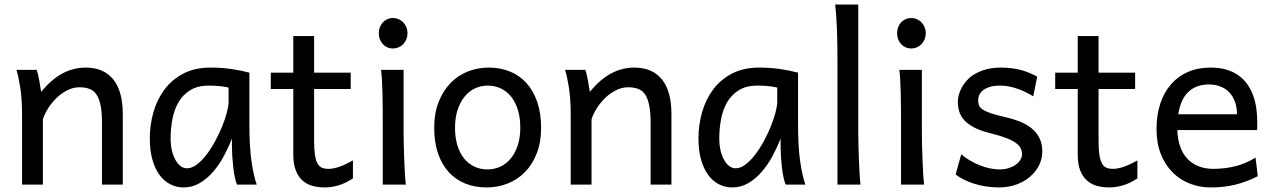

<svg xmlns="http://www.w3.org/2000/svg" viewBox="-20 -801 5526 833"><path d="M422.4 0V-268.6Q422.4 -314.5 416.3 -344.2Q410.2 -374 398.2 -391.4Q386.2 -408.7 367.9 -415.5Q349.6 -422.4 324.7 -422.4Q298.3 -422.4 273.2 -409.9Q248 -397.5 227.1 -377.7Q206.1 -357.9 189.9 -333Q173.8 -308.1 166 -283.2V0H75.7V-300.3Q75.7 -372.6 67.6 -422.6Q59.6 -472.7 51.3 -498H139.2Q142.1 -490.2 145 -477.8Q147.9 -465.3 150.4 -451.7Q152.8 -438 154.8 -424.8L158.7 -402.8Q205.1 -458.5 252.4 -483.2Q299.8 -507.8 351.6 -507.8Q429.7 -507.8 471.2 -456.8Q512.7 -405.8 512.7 -305.2V0Z M971.7 -420.9Q965.8 -422.4 958.5 -423.8Q951.2 -425.3 941.2 -426.5Q931.2 -427.7 917.7 -428.7Q904.3 -429.7 886.2 -429.7Q838.4 -429.7 806.4 -410.4Q774.4 -391.1 755.4 -359.1Q736.3 -327.1 728.3 -285.6Q720.2 -244.1 720.2 -200.2Q720.2 -171.9 725.8 -148.2Q731.4 -124.5 741.2 -107.2Q751 -89.8 763.7 -80.3Q776.4 -70.8 791 -70.8Q812.5 -70.8 834.2 -87.4Q856 -104 876 -130.1Q896 -156.2 913.6 -188.7Q931.2 -221.2 944.1 -253.2Q957 -285.2 964.4 -313.5Q971.7 -341.8 971.7 -358.9ZM1008.3 0Q1002.9 -11.7 998.8 -32.2Q994.6 -52.7 991.9 -75.9Q989.3 -99.1 987.8 -122.1Q986.3 -145 986.3 -161.1V-200.2Q971.7 -162.1 951.4 -124.3Q931.2 -86.4 905 -56.2Q878.9 -25.9 846.7 -6.8Q814.5 12.2 776.4 12.2Q745.6 12.2 718.8 -1.5Q691.9 -15.1 672.1 -42Q652.3 -68.8 641.1 -108.6Q629.9 -148.4 629.9 -200.2Q629.9 -258.3 645.5 -313.7Q661.1 -369.1 693.4 -412.4Q725.6 -455.6 775.4 -481.7Q825.2 -507.8 893.6 -507.8Q940.9 -507.8 982.9 -501.7Q1024.9 -495.6 1062 -485.8V-258.8Q1062 -166.5 1070.8 -103.8Q1079.6 -41 1093.8 0Z M1154.8 -485.8H1252.4V-644.5H1342.8V-485.8H1501.5V-415H1342.8V-190.4Q1342.8 -152.8 1346.4 -128.9Q1350.1 -105 1357.7 -91.6Q1365.2 -78.1 1377 -73.2Q1388.7 -68.4 1405.3 -68.4Q1426.3 -68.4 1452.6 -77.6Q1479 -86.9 1511.2 -105V-26.9Q1477.5 -4.9 1446.8 3.7Q1416 12.2 1390.1 12.2Q1361.3 12.2 1336.4 5.6Q1311.5 -1 1292.7 -17.6Q1273.9 -34.2 1263.2 -61.8Q1252.4 -89.4 1252.4 -131.8V-415H1154.8Z M1623.5 -656.7Q1623.5 -670.4 1627.9 -682.4Q1632.3 -694.3 1640.4 -703.4Q1648.4 -712.4 1659.7 -717.5Q1670.9 -722.7 1684.6 -722.7Q1698.2 -722.7 1710 -717.5Q1721.7 -712.4 1730 -703.4Q1738.3 -694.3 1743.2 -682.4Q1748 -670.4 1748 -656.7Q1748 -643.1 1743.2 -631.1Q1738.3 -619.1 1730 -610.1Q1721.7 -601.1 1710 -595.9Q1698.2 -590.8 1684.6 -590.8Q1670.9 -590.8 1659.7 -595.9Q1648.4 -601.1 1640.4 -610.1Q1632.3 -619.1 1627.9 -631.1Q1623.5 -643.1 1623.5 -656.7ZM1731 -231.9Q1731 -208.5 1731.7 -176.5Q1732.4 -144.5 1733.6 -111.8Q1734.9 -79.1 1736.6 -49.3Q1738.3 -19.5 1740.7 0H1640.6V-258.8Q1640.6 -294.4 1640.4 -329.1Q1640.1 -363.8 1639.4 -394.8Q1638.7 -425.8 1637.2 -452.4Q1635.7 -479 1633.3 -498H1731Z M1954.1 -246.6Q1954.1 -204.1 1964.4 -170.4Q1974.6 -136.7 1993.4 -113.5Q2012.2 -90.3 2038.1 -78.1Q2064 -65.9 2095.7 -65.9Q2125 -65.9 2150.9 -78.1Q2176.8 -90.3 2196 -113.5Q2215.3 -136.7 2226.3 -170.4Q2237.3 -204.1 2237.3 -246.6Q2237.3 -289.6 2227.1 -323.5Q2216.8 -357.4 2198 -381.1Q2179.2 -404.8 2153.1 -417.2Q2127 -429.7 2095.7 -429.7Q2065.9 -429.7 2040 -417.2Q2014.2 -404.8 1995.1 -381.1Q1976.1 -357.4 1965.1 -323.5Q1954.1 -289.6 1954.1 -246.6ZM1863.8 -246.6Q1863.8 -309.6 1882.8 -358.2Q1901.9 -406.7 1934.1 -440.2Q1966.3 -473.6 2009.3 -490.7Q2052.2 -507.8 2100.6 -507.8Q2150.9 -507.8 2192.6 -490.7Q2234.4 -473.6 2264.4 -440.2Q2294.4 -406.7 2311 -358.2Q2327.6 -309.6 2327.6 -246.6Q2327.6 -183.6 2308.6 -135.3Q2289.6 -86.9 2257.3 -54.2Q2225.1 -21.5 2182.1 -4.6Q2139.2 12.2 2090.8 12.2Q2040.5 12.2 1998.8 -4.6Q1957 -21.5 1927 -54.2Q1897 -86.9 1880.4 -135.3Q1863.8 -183.6 1863.8 -246.6Z M2802.7 0V-268.6Q2802.7 -314.5 2796.6 -344.2Q2790.5 -374 2778.6 -391.4Q2766.6 -408.7 2748.3 -415.5Q2730 -422.4 2705.1 -422.4Q2678.7 -422.4 2653.6 -409.9Q2628.4 -397.5 2607.4 -377.7Q2586.4 -357.9 2570.3 -333Q2554.2 -308.1 2546.4 -283.2V0H2456.1V-300.3Q2456.1 -372.6 2448 -422.6Q2439.9 -472.7 2431.6 -498H2519.5Q2522.5 -490.2 2525.4 -477.8Q2528.3 -465.3 2530.8 -451.7Q2533.2 -438 2535.2 -424.8L2539.1 -402.8Q2585.4 -458.5 2632.8 -483.2Q2680.2 -507.8 2731.9 -507.8Q2810.1 -507.8 2851.6 -456.8Q2893.1 -405.8 2893.1 -305.2V0Z M3352.1 -420.9Q3346.2 -422.4 3338.9 -423.8Q3331.5 -425.3 3321.5 -426.5Q3311.5 -427.7 3298.1 -428.7Q3284.7 -429.7 3266.6 -429.7Q3218.8 -429.7 3186.8 -410.4Q3154.8 -391.1 3135.7 -359.1Q3116.7 -327.1 3108.6 -285.6Q3100.6 -244.1 3100.6 -200.2Q3100.6 -171.9 3106.2 -148.2Q3111.8 -124.5 3121.6 -107.2Q3131.3 -89.8 3144 -80.3Q3156.7 -70.8 3171.4 -70.8Q3192.9 -70.8 3214.6 -87.4Q3236.3 -104 3256.3 -130.1Q3276.4 -156.2 3293.9 -188.7Q3311.5 -221.2 3324.5 -253.2Q3337.4 -285.2 3344.7 -313.5Q3352.1 -341.8 3352.1 -358.9ZM3388.7 0Q3383.3 -11.7 3379.2 -32.2Q3375 -52.7 3372.3 -75.9Q3369.6 -99.1 3368.2 -122.1Q3366.7 -145 3366.7 -161.1V-200.2Q3352.1 -162.1 3331.8 -124.3Q3311.5 -86.4 3285.4 -56.2Q3259.3 -25.9 3227.1 -6.8Q3194.8 12.2 3156.7 12.2Q3126 12.2 3099.1 -1.5Q3072.3 -15.1 3052.5 -42Q3032.7 -68.8 3021.5 -108.6Q3010.3 -148.4 3010.3 -200.2Q3010.3 -258.3 3025.9 -313.7Q3041.5 -369.1 3073.7 -412.4Q3106 -455.6 3155.8 -481.7Q3205.6 -507.8 3273.9 -507.8Q3321.3 -507.8 3363.3 -501.7Q3405.3 -495.6 3442.4 -485.8V-258.8Q3442.4 -166.5 3451.2 -103.8Q3460 -41 3474.1 0Z M3703.6 -231.9Q3703.6 -208.5 3704.3 -176.8Q3705.1 -145 3706.3 -112.3Q3707.5 -79.6 3709.2 -49.8Q3710.9 -20 3713.4 0H3613.3V-551.8Q3613.3 -623 3610.8 -680.9Q3608.4 -738.8 3603.5 -781.2H3703.6Z M3872.1 -656.7Q3872.1 -670.4 3876.5 -682.4Q3880.9 -694.3 3888.9 -703.4Q3897 -712.4 3908.2 -717.5Q3919.4 -722.7 3933.1 -722.7Q3946.8 -722.7 3958.5 -717.5Q3970.2 -712.4 3978.5 -703.4Q3986.8 -694.3 3991.7 -682.4Q3996.6 -670.4 3996.6 -656.7Q3996.6 -643.1 3991.7 -631.1Q3986.8 -619.1 3978.5 -610.1Q3970.2 -601.1 3958.5 -595.9Q3946.8 -590.8 3933.1 -590.8Q3919.4 -590.8 3908.2 -595.9Q3897 -601.1 3888.9 -610.1Q3880.9 -619.1 3876.5 -631.1Q3872.1 -643.1 3872.1 -656.7ZM3979.5 -231.9Q3979.5 -208.5 3980.2 -176.5Q3981 -144.5 3982.2 -111.8Q3983.4 -79.1 3985.1 -49.3Q3986.8 -19.5 3989.3 0H3889.2V-258.8Q3889.2 -294.4 3888.9 -329.1Q3888.7 -363.8 3887.9 -394.8Q3887.2 -425.8 3885.7 -452.4Q3884.3 -479 3881.8 -498H3979.5Z M4462.9 -383.3Q4450.7 -390.6 4435.1 -398.7Q4419.4 -406.7 4401.1 -413.6Q4382.8 -420.4 4362.1 -425Q4341.3 -429.7 4318.8 -429.7Q4292 -429.7 4273.7 -423.8Q4255.4 -418 4244.4 -408.9Q4233.4 -399.9 4228.5 -388.4Q4223.6 -377 4223.6 -366.2Q4223.6 -353.5 4227.5 -343.8Q4231.4 -334 4243.9 -325.7Q4256.3 -317.4 4279.3 -309.6Q4302.2 -301.8 4340.8 -293Q4374 -285.6 4403.3 -274.2Q4432.6 -262.7 4454.6 -245.1Q4476.6 -227.5 4489.3 -202.9Q4502 -178.2 4502 -144Q4502 -110.8 4487.3 -82.5Q4472.7 -54.2 4447.3 -33Q4421.9 -11.7 4387.7 0.2Q4353.5 12.2 4314 12.2Q4284.2 12.2 4256.6 7.8Q4229 3.4 4204.8 -4.4Q4180.7 -12.2 4160.6 -22.5Q4140.6 -32.7 4126 -43.9L4150.4 -131.8Q4167 -117.2 4187.7 -105Q4208.5 -92.8 4230.5 -84Q4252.4 -75.2 4274.7 -70.6Q4296.9 -65.9 4316.4 -65.9Q4337.9 -65.9 4355.7 -71.5Q4373.5 -77.1 4386.5 -86.2Q4399.4 -95.2 4406.7 -107.2Q4414.1 -119.1 4414.1 -131.8Q4414.1 -145.5 4408.4 -157.5Q4402.8 -169.4 4387.9 -180.4Q4373 -191.4 4346.9 -201.7Q4320.8 -211.9 4279.8 -222.2Q4235.4 -232.9 4207.3 -247.6Q4179.2 -262.2 4163.3 -279.8Q4147.5 -297.4 4141.6 -317.9Q4135.7 -338.4 4135.7 -361.3Q4135.7 -372.6 4139.4 -387.7Q4143.1 -402.8 4151.6 -419.2Q4160.2 -435.5 4174.1 -451.4Q4188 -467.3 4209 -479.7Q4230 -492.2 4258.3 -500Q4286.6 -507.8 4323.7 -507.8Q4350.1 -507.8 4373.3 -504.4Q4396.5 -501 4415.8 -495.4Q4435.1 -489.7 4451.2 -482.7Q4467.3 -475.6 4480 -468.8Z M4558.1 -485.8H4655.8V-644.5H4746.1V-485.8H4904.8V-415H4746.1V-190.4Q4746.1 -152.8 4749.8 -128.9Q4753.4 -105 4761 -91.6Q4768.6 -78.1 4780.3 -73.2Q4792 -68.4 4808.6 -68.4Q4829.6 -68.4 4856 -77.6Q4882.3 -86.9 4914.6 -105V-26.9Q4880.9 -4.9 4850.1 3.7Q4819.3 12.2 4793.5 12.2Q4764.6 12.2 4739.7 5.6Q4714.8 -1 4696 -17.6Q4677.2 -34.2 4666.5 -61.8Q4655.8 -89.4 4655.8 -131.8V-415H4558.1Z M5087.9 -236.8Q5089.4 -193.8 5101.3 -162.1Q5113.3 -130.4 5134 -109.6Q5154.8 -88.9 5182.9 -78.6Q5210.9 -68.4 5244.1 -68.4Q5291.5 -68.4 5336.9 -79.1Q5382.3 -89.8 5427.2 -117.2L5437 -36.6Q5411.1 -23.4 5386.2 -14.2Q5361.3 -4.9 5336.4 1Q5311.5 6.8 5285.9 9.5Q5260.3 12.2 5231.9 12.2Q5185.1 12.2 5142.6 -4.2Q5100.1 -20.5 5067.9 -52.5Q5035.6 -84.5 5016.6 -131.8Q4997.6 -179.2 4997.6 -241.7Q4997.6 -302.2 5013.9 -351.3Q5030.3 -400.4 5060.5 -435.3Q5090.8 -470.2 5134.3 -489Q5177.7 -507.8 5231.9 -507.8Q5272 -507.8 5302.7 -498.3Q5333.5 -488.8 5356 -471.9Q5378.4 -455.1 5393.6 -432.6Q5408.7 -410.2 5417.7 -384.3Q5426.8 -358.4 5430.7 -330.3Q5434.6 -302.2 5434.6 -274.9V-255.9Q5434.6 -243.7 5434.1 -236.8ZM5224.6 -434.6Q5170.9 -434.6 5136.7 -403.1Q5102.5 -371.6 5091.8 -305.2H5346.7Q5346.7 -336.4 5337.6 -360.6Q5328.6 -384.8 5312.3 -401.4Q5295.9 -418 5273.4 -426.3Q5251 -434.6 5224.6 -434.6Z"/></svg>

Font: Andika APac
Style: Regular
Weight: 400
Designer: Victor Gaultney, Annie Olsen, Julie Remington, Don Collingsworth, Eric Hays, Becca Hirsbrunner
Foundry: SIL International
Version: Version 5.000